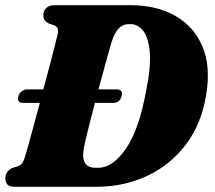

<svg xmlns="http://www.w3.org/2000/svg" viewBox="-20 -720 830 740"><path d="M0.5 -33.5Q0.5 -47 8 -57.2Q15.5 -67.5 27.5 -72.5L50.5 -80Q62 -84.5 68 -95Q74 -105.5 82.5 -136Q91 -165.5 104.5 -216Q118 -266.5 133.5 -323.5H68Q44 -323.5 51 -350Q54.5 -361 64 -368.2Q73.5 -375.5 84 -375.5H147Q160 -423.5 171.5 -467.2Q183 -511 191.2 -543.2Q199.5 -575.5 202.5 -589Q208.5 -614.5 189.5 -622L168 -629.5Q147 -640.5 147 -660.5Q147 -678 158.2 -689Q169.5 -700 190.5 -700H482Q583.5 -700 655.8 -658.8Q728 -617.5 760.2 -540.8Q792.5 -464 775 -357Q757.5 -244.5 697.8 -164.8Q638 -85 548 -42.5Q458 0 349.5 0H37.5Q15.5 0 8 -9.5Q0.5 -19 0.5 -33.5ZM359.5 -73.5Q414.5 -73.5 465.5 -147.2Q516.5 -221 543.5 -372Q562 -462 557.2 -518.2Q552.5 -574.5 532.2 -600.8Q512 -627 483 -627H476.5Q454 -627 437.8 -610.8Q421.5 -594.5 409.5 -556Q404 -538 390 -487Q376 -436 359.5 -375.5H431Q442.5 -375.5 447.5 -368.2Q452.5 -361 449 -350Q442 -323.5 416.5 -323.5H346Q332 -271 320.5 -224.8Q309 -178.5 304 -154Q288 -73.5 346.5 -73.5Z"/></svg>

Font: Fraunces 72pt S050 Black
Style: Italic
Weight: 900
Italic angle: -16°
Version: Version 1.000; ttfautohint (v1.8.3)